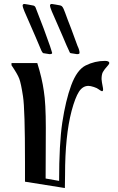

<svg xmlns="http://www.w3.org/2000/svg" viewBox="-20 -946 595 968"><path d="M307 2 106 -30V-128Q106 -396 96 -460Q86 -526 77 -549.5Q68 -573 38 -617V-628H168Q192 -552 201 -487Q211 -426 211 -302L210 -46L278 -34Q278 -220 294 -328Q311 -440 339 -516Q368 -594 412 -616Q458 -639 509 -639Q531 -639 531 -628Q531 -624 525 -617Q505 -595 498.5 -582.5Q492 -570 492 -547L494 -530L499 -503Q502 -486 494 -486Q486 -489 477 -496Q470 -502 453 -507.5Q436 -513 426 -513Q397 -513 378 -483.5Q359 -454 341 -387Q308 -261 308 -65ZM103 -926 122 -923 143 -919Q155 -918 159 -909Q206 -790 232 -714Q232 -713 237.5 -697Q243 -681 243 -679Q243 -673 230 -673L198 -678Q194 -680 189 -690Q180 -710 158 -763L131 -825Q94 -906 94 -917Q94 -926 103 -926ZM328 -690Q318 -710 296 -763L269 -825Q232 -906 232 -917Q232 -926 241 -926L260 -923L282 -919Q288 -918 292 -914.5Q296 -911 300.5 -901.5Q305 -892 308.5 -881.5Q312 -871 321 -847.5Q330 -824 339 -801L371 -714Q381 -694 381 -679Q381 -673 368 -673L336 -678Q331 -680 328 -690Z"/></svg>

Font: Pochaevsk Unicode
Style: Normal
Weight: 400
Version: Version 1.1